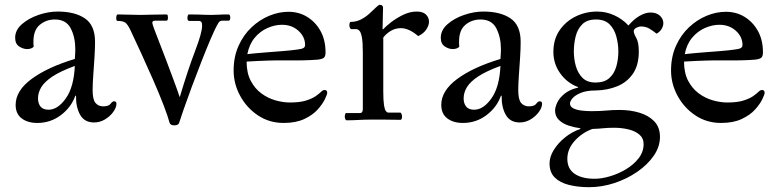

<svg xmlns="http://www.w3.org/2000/svg" viewBox="-20 -498 3236 798"><path d="M375 -324Q375 -294 372.5 -256.5Q370 -219 367.5 -183.5Q365 -148 365 -123Q365 -84 377 -70Q389 -56 409 -56Q432 -56 439.5 -66.5Q447 -77 454 -77Q464 -77 464 -67Q464 -51 450.5 -32.5Q437 -14 416 -1.5Q395 11 371 11Q331 11 313 -21Q295 -53 296 -100H293Q276 -52 233 -19.5Q190 13 135 13Q95 13 70 -6Q45 -25 45 -62Q45 -121 111.5 -170Q178 -219 291 -253Q292 -266 292.5 -276.5Q293 -287 293 -293Q293 -343 274 -380Q255 -417 208 -417Q172 -417 145.5 -395Q119 -373 119 -326Q119 -321 119 -315.5Q119 -310 120 -304Q116 -299 108.5 -296.5Q101 -294 93 -294Q76 -294 59.5 -305Q43 -316 43 -341Q43 -373 71 -397.5Q99 -422 140 -436Q181 -450 220 -450Q291 -450 333 -421.5Q375 -393 375 -324ZM182 -42Q220 -42 253.5 -89Q287 -136 291 -224Q231 -202 198 -180Q165 -158 151.5 -135.5Q138 -113 138 -89Q138 -68 148.5 -55Q159 -42 182 -42Z M904 -412Q893 -412 888 -403Q875 -382 856.5 -338.5Q838 -295 817 -241.5Q796 -188 776.5 -135.5Q757 -83 743 -42.5Q729 -2 724 14Q720 23 704 23Q689 23 685 13Q678 -14 659.5 -62Q641 -110 616 -167Q591 -224 566 -278.5Q541 -333 522 -373Q510 -398 500 -404.5Q490 -411 469 -411Q463 -411 463 -423Q463 -428 464.5 -433Q466 -438 469 -438Q497 -438 517 -437Q537 -436 564 -436Q583 -436 610.5 -437Q638 -438 672 -438Q676 -438 677 -434Q678 -430 678 -425Q678 -412 672 -412H624Q613 -412 613 -403Q613 -399 621 -377Q629 -355 642.5 -321Q656 -287 671 -247Q686 -207 701 -167Q716 -127 727 -94Q762 -211 791 -286.5Q820 -362 820 -391Q820 -403 816.5 -407Q813 -411 808 -411H767Q759 -411 759 -423Q759 -428 760.5 -433Q762 -438 765 -438Q790 -438 804.5 -437.5Q819 -437 830.5 -436.5Q842 -436 857 -436Q875 -436 890 -437Q905 -438 930 -438Q934 -438 935.5 -434Q937 -430 937 -425Q937 -412 930 -412Z M1299 -250Q1247 -246 1174 -247Q1101 -248 1005 -242Q1005 -195 1022 -162.5Q1039 -130 1066 -110Q1093 -90 1124.5 -81Q1156 -72 1185 -72Q1226 -72 1251.5 -80Q1277 -88 1291.5 -98Q1306 -108 1314 -116Q1322 -124 1329 -124Q1340 -124 1340 -112Q1340 -106 1330.5 -86Q1321 -66 1300.5 -43Q1280 -20 1245 -3.5Q1210 13 1159 13Q1099 13 1052 -18.5Q1005 -50 978 -100Q951 -150 951 -205Q951 -262 971.5 -307.5Q992 -353 1025.5 -384.5Q1059 -416 1099 -432.5Q1139 -449 1179 -449Q1222 -449 1256.5 -428Q1291 -407 1312 -369.5Q1333 -332 1333 -280Q1333 -264 1326 -258Q1319 -252 1299 -250ZM1152 -395Q1122 -395 1091.5 -381.5Q1061 -368 1038.5 -341Q1016 -314 1008 -273Q1043 -277 1083 -280Q1123 -283 1159 -286Q1195 -289 1215 -292Q1233 -294 1240.5 -298Q1248 -302 1248 -311Q1248 -345 1220.5 -370Q1193 -395 1152 -395Z M1572 -376Q1584 -389 1606 -406Q1628 -423 1656 -436.5Q1684 -450 1712 -450Q1738 -450 1750.5 -437.5Q1763 -425 1763 -408Q1763 -392 1751.5 -375Q1740 -358 1718 -348Q1701 -363 1682.5 -372Q1664 -381 1646 -381Q1623 -381 1604 -369.5Q1585 -358 1573 -342V-118Q1573 -80 1576 -61Q1579 -42 1584 -36Q1589 -30 1594 -30H1643Q1647 -30 1649 -24Q1651 -18 1651 -13Q1651 -9 1649.5 -4.5Q1648 0 1645 0Q1618 0 1601.5 -0.5Q1585 -1 1571 -1Q1557 -1 1536 -1Q1493 -1 1471 0.5Q1449 2 1420 2Q1417 2 1415 -3.5Q1413 -9 1413 -13Q1413 -18 1414.5 -23Q1416 -28 1418 -28H1476Q1488 -28 1488 -45V-280Q1488 -323 1484 -343.5Q1480 -364 1473.5 -370.5Q1467 -377 1460 -377H1440Q1437 -377 1434.5 -382.5Q1432 -388 1432 -393Q1432 -396 1433 -401.5Q1434 -407 1438 -407Q1461 -407 1481 -417.5Q1501 -428 1516.5 -442.5Q1532 -457 1543 -467.5Q1554 -478 1558 -478Q1572 -478 1572 -466Q1572 -438 1571 -419.5Q1570 -401 1570 -376Z M2144 -324Q2144 -294 2141.5 -256.5Q2139 -219 2136.5 -183.5Q2134 -148 2134 -123Q2134 -84 2146 -70Q2158 -56 2178 -56Q2201 -56 2208.5 -66.5Q2216 -77 2223 -77Q2233 -77 2233 -67Q2233 -51 2219.5 -32.5Q2206 -14 2185 -1.5Q2164 11 2140 11Q2100 11 2082 -21Q2064 -53 2065 -100H2062Q2045 -52 2002 -19.5Q1959 13 1904 13Q1864 13 1839 -6Q1814 -25 1814 -62Q1814 -121 1880.5 -170Q1947 -219 2060 -253Q2061 -266 2061.5 -276.5Q2062 -287 2062 -293Q2062 -343 2043 -380Q2024 -417 1977 -417Q1941 -417 1914.5 -395Q1888 -373 1888 -326Q1888 -321 1888 -315.5Q1888 -310 1889 -304Q1885 -299 1877.5 -296.5Q1870 -294 1862 -294Q1845 -294 1828.5 -305Q1812 -316 1812 -341Q1812 -373 1840 -397.5Q1868 -422 1909 -436Q1950 -450 1989 -450Q2060 -450 2102 -421.5Q2144 -393 2144 -324ZM1951 -42Q1989 -42 2022.5 -89Q2056 -136 2060 -224Q2000 -202 1967 -180Q1934 -158 1920.5 -135.5Q1907 -113 1907 -89Q1907 -68 1917.5 -55Q1928 -42 1951 -42Z M2462 -450Q2499 -450 2533 -434.5Q2567 -419 2592 -392Q2615 -419 2639 -432.5Q2663 -446 2683 -446Q2709 -446 2723 -432.5Q2737 -419 2737 -402Q2737 -390 2730 -378Q2723 -366 2709 -358Q2694 -370 2679 -379Q2664 -388 2644 -388Q2635 -388 2624.5 -382.5Q2614 -377 2614 -368Q2614 -359 2624.5 -340.5Q2635 -322 2635 -284Q2635 -227 2610.5 -191.5Q2586 -156 2545.5 -139.5Q2505 -123 2457 -122Q2418 -122 2394 -112Q2370 -102 2359.5 -89.5Q2349 -77 2349 -68Q2349 -55 2362.5 -48Q2376 -41 2396.5 -38.5Q2417 -36 2438 -36Q2474 -36 2499.5 -38.5Q2525 -41 2556 -41Q2600 -41 2638 -29.5Q2676 -18 2699.5 6.5Q2723 31 2723 71Q2723 112 2697 149.5Q2671 187 2628 216.5Q2585 246 2533 263Q2481 280 2428 280Q2382 280 2344.5 270.5Q2307 261 2285.5 239.5Q2264 218 2264 181Q2264 154 2281.5 125.5Q2299 97 2328 73.5Q2357 50 2392 38V35Q2368 32 2343.5 24Q2319 16 2303 0.5Q2287 -15 2287 -39Q2287 -52 2296 -71.5Q2305 -91 2326.5 -108.5Q2348 -126 2383 -134V-136Q2337 -153 2308.5 -193Q2280 -233 2280 -282Q2280 -335 2306 -372.5Q2332 -410 2373.5 -430Q2415 -450 2462 -450ZM2455 -155Q2492 -155 2512.5 -173.5Q2533 -192 2541.5 -221.5Q2550 -251 2550 -284Q2550 -314 2542 -345Q2534 -376 2514 -396.5Q2494 -417 2457 -417Q2420 -417 2400 -397Q2380 -377 2372.5 -346.5Q2365 -316 2365 -284Q2365 -254 2373 -224.5Q2381 -195 2400.5 -175Q2420 -155 2455 -155ZM2533 33Q2506 33 2487.5 35Q2469 37 2442 38Q2400 53 2369 87Q2338 121 2338 162Q2338 204 2368.5 224.5Q2399 245 2451 245Q2481 245 2516 234.5Q2551 224 2582.5 205Q2614 186 2634.5 159.5Q2655 133 2655 101Q2655 76 2637 61Q2619 46 2591 39.5Q2563 33 2533 33Z M3117 -250Q3065 -246 2992 -247Q2919 -248 2823 -242Q2823 -195 2840 -162.5Q2857 -130 2884 -110Q2911 -90 2942.5 -81Q2974 -72 3003 -72Q3044 -72 3069.5 -80Q3095 -88 3109.5 -98Q3124 -108 3132 -116Q3140 -124 3147 -124Q3158 -124 3158 -112Q3158 -106 3148.5 -86Q3139 -66 3118.5 -43Q3098 -20 3063 -3.5Q3028 13 2977 13Q2917 13 2870 -18.5Q2823 -50 2796 -100Q2769 -150 2769 -205Q2769 -262 2789.5 -307.5Q2810 -353 2843.5 -384.5Q2877 -416 2917 -432.5Q2957 -449 2997 -449Q3040 -449 3074.5 -428Q3109 -407 3130 -369.5Q3151 -332 3151 -280Q3151 -264 3144 -258Q3137 -252 3117 -250ZM2970 -395Q2940 -395 2909.5 -381.5Q2879 -368 2856.5 -341Q2834 -314 2826 -273Q2861 -277 2901 -280Q2941 -283 2977 -286Q3013 -289 3033 -292Q3051 -294 3058.5 -298Q3066 -302 3066 -311Q3066 -345 3038.5 -370Q3011 -395 2970 -395Z"/></svg>

Font: Sedan
Style: Regular
Weight: 400
Designer: Sebastian Salazar
Foundry: Sebastian Salazar
Version: Version 1.100; ttfautohint (v1.8.4.7-5d5b)